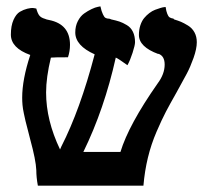

<svg xmlns="http://www.w3.org/2000/svg" viewBox="-20 -584 652 604"><path d="M599.1 -451.2Q599.1 -430.7 588.9 -401.9Q578.6 -373 567.6 -352.3Q556.6 -331.5 535.2 -293Q514.6 -256.8 502 -232.7Q489.3 -208.5 472.4 -169.4Q455.6 -130.4 445.3 -88.1Q435.1 -45.9 431.2 0H99.1Q94.2 -26.4 94.2 -48.8Q92.8 -80.6 75.2 -145Q73.7 -151.4 67.9 -173.6Q62 -195.8 60.3 -203.1Q58.6 -210.4 55.2 -226.3Q51.8 -242.2 50.8 -253.7Q49.8 -265.1 49.8 -276.9Q49.8 -334 75.2 -411.1Q14.2 -433.1 14.2 -475.1Q14.2 -502.9 22.5 -521.5Q30.8 -540 42.5 -546.9Q54.2 -553.7 65.9 -556.6Q77.6 -559.6 85.9 -558.6L94.2 -557.1Q98.1 -542.5 103.5 -535.4Q108.9 -528.3 121.1 -524.9Q126 -522.5 134.8 -521Q200.2 -507.8 200.2 -442.9Q200.2 -422.9 193.8 -403.8Q149.9 -403.8 141.1 -402.8H140.1Q125 -340.3 125 -293Q125 -205.6 168.9 -113.8L172.9 -123Q231.9 -238.3 277.8 -413.1Q216.8 -440.4 216.8 -481.9Q216.8 -502 224.9 -517.6Q232.9 -533.2 244.6 -541.5Q256.3 -549.8 268.1 -555.4Q279.8 -561 288.1 -562.5L295.9 -564Q299.3 -547.9 303.7 -539.1Q308.1 -530.3 310.3 -528.8Q312.5 -527.3 316.9 -525.9Q318.4 -525.9 321.3 -525.4Q324.2 -524.9 325.2 -524.9Q326.2 -524.4 327.6 -523.9Q329.1 -523.4 330.1 -522.9Q345.7 -519.5 356 -516.1Q366.2 -512.7 378.9 -505.1Q391.6 -497.6 398.2 -483.9Q404.8 -470.2 404.8 -451.2Q404.8 -441.9 397 -417.7Q389.2 -393.6 380.9 -378.9Q351.1 -400.4 344.2 -402.8Q308.1 -240.7 242.2 -106H358.9Q384.8 -191.4 476.1 -321.8Q498 -351.1 498 -380.9Q498 -408.2 478 -415V-414.1Q417 -436.5 417 -474.1Q417 -490.7 421.6 -504.6Q426.3 -518.6 433.6 -527.3Q440.9 -536.1 450 -543Q459 -549.8 468 -553.2Q477.1 -556.6 484.4 -558.8Q491.7 -561 496.1 -561.5L501 -562Q502.9 -548.3 506.3 -540.3Q509.8 -532.2 512 -530.5Q514.2 -528.8 519 -526.9Q525.9 -525.9 527.8 -523.9H525.9Q526.9 -522.9 527.8 -522.9Q540.5 -519 549.3 -515.4Q558.1 -511.7 571.3 -503.7Q584.5 -495.6 591.8 -482.2Q599.1 -468.8 599.1 -451.2Z"/></svg>

Font: Common Serif
Style: Bold
Weight: 700
Designer: Philipp H. Poll, Khaled Hosny
Foundry: Stefan Peev, Context Ltd.
Version: Version 1.026